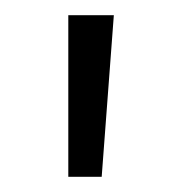

<svg xmlns="http://www.w3.org/2000/svg" viewBox="-20 -706 229 253"><path d="M130 -686 114 -473H70V-686Z"/></svg>

Font: Human Sans Light
Style: Regular
Weight: 300
Designer: Tim Radville
Foundry: Continuum
Version: Version 1.000;FEAKit 1.0